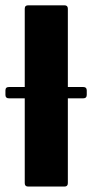

<svg xmlns="http://www.w3.org/2000/svg" viewBox="-37 -686 339 706"><path d="M66.5 0Q54 0 54 -12.5V-654Q54 -666.5 66.5 -666.5H200Q212.5 -666.5 212.5 -654V-12.5Q212.5 0 200 0ZM-4.5 -324.5Q-17 -324.5 -17 -337V-353.5Q-17 -366 -4.5 -366H269.5Q282 -366 282 -353.5V-337Q282 -324.5 269.5 -324.5Z"/></svg>

Font: Jaro
Style: Regular
Weight: 400
Designer: Agyei Archer, Celine Hurka, Mirko Velimirović
Version: Version 1.000